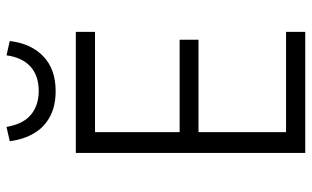

<svg xmlns="http://www.w3.org/2000/svg" viewBox="-204 -754 958 590"><g transform="rotate(-90 275.0 -459.0)"><path d="M100 0V-705H472V-646H164V-386H448V-328H164V-59H472V0ZM290 -767Q245 -767 212.5 -784Q180 -801 161 -832.5Q142 -864 136 -908L180 -918Q189 -866 218 -842.5Q247 -819 290 -819Q337 -819 365 -844Q393 -869 400 -918L444 -908Q436 -842 396.5 -804.5Q357 -767 290 -767Z"/></g></svg>

Font: Nunito Sans 7pt Condensed Light
Style: Regular
Weight: 300
Width: 3
Designer: Vernon Adams
Foundry: Vernon Adams
Version: Version 3.101;gftools[0.9.27]